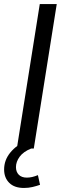

<svg xmlns="http://www.w3.org/2000/svg" viewBox="-34 -725 312 937"><path d="M48.1 0 160.1 -705H242.9L130.9 0ZM83.1 192.3Q36.3 192.3 11.2 167.4Q-13.9 142.4 -13.9 102.1Q-13.9 56.2 16.3 19.5Q46.4 -17.2 92.7 -36.2L117.8 0Q80.1 15.1 62 39.7Q43.9 64.4 43.9 90.5Q43.9 113.7 57.6 127.7Q71.4 141.8 97 141.8Q110 141.8 123 138.8Q136 135.8 151 129.7L161.4 176.9Q144.9 182.8 124.9 187.6Q105 192.3 83.1 192.3Z"/></svg>

Font: Mulish ExtraLight
Style: Italic
Weight: 200
Italic angle: -9°
Designer: Vernon Adams
Foundry: Vernon Adams
Version: Version 3.603